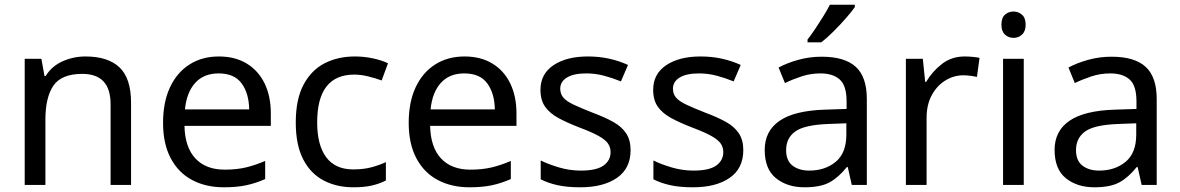

<svg xmlns="http://www.w3.org/2000/svg" viewBox="-20 -837 5017 816"><path d="M343 -597Q439 -597 488 -550.5Q537 -504 537 -400V-51H450V-394Q450 -523 330 -523Q241 -523 207 -473Q173 -423 173 -329V-51H85V-587H156L169 -514H174Q200 -556 246 -576.5Q292 -597 343 -597Z M910 -597Q979 -597 1028.5 -567Q1078 -537 1104.5 -482.5Q1131 -428 1131 -355V-302H764Q766 -211 810.5 -163.5Q855 -116 935 -116Q986 -116 1025.5 -125.5Q1065 -135 1107 -153V-76Q1066 -58 1026 -49.5Q986 -41 931 -41Q855 -41 796.5 -72Q738 -103 705.5 -164.5Q673 -226 673 -315Q673 -403 702.5 -466Q732 -529 785.5 -563Q839 -597 910 -597ZM909 -525Q846 -525 809.5 -484.5Q773 -444 766 -372H1039Q1038 -440 1007 -482.5Q976 -525 909 -525Z M1482 -41Q1411 -41 1355.5 -70Q1300 -99 1268.5 -160Q1237 -221 1237 -316Q1237 -415 1270 -477Q1303 -539 1359.5 -568Q1416 -597 1488 -597Q1529 -597 1567 -588.5Q1605 -580 1629 -568L1602 -495Q1578 -504 1546 -512Q1514 -520 1486 -520Q1328 -520 1328 -317Q1328 -220 1366.5 -168.5Q1405 -117 1481 -117Q1525 -117 1558.5 -126Q1592 -135 1620 -148V-70Q1593 -56 1560.5 -48.5Q1528 -41 1482 -41Z M1954 -597Q2023 -597 2072.5 -567Q2122 -537 2148.5 -482.5Q2175 -428 2175 -355V-302H1808Q1810 -211 1854.5 -163.5Q1899 -116 1979 -116Q2030 -116 2069.5 -125.5Q2109 -135 2151 -153V-76Q2110 -58 2070 -49.5Q2030 -41 1975 -41Q1899 -41 1840.5 -72Q1782 -103 1749.5 -164.5Q1717 -226 1717 -315Q1717 -403 1746.5 -466Q1776 -529 1829.5 -563Q1883 -597 1954 -597ZM1953 -525Q1890 -525 1853.5 -484.5Q1817 -444 1810 -372H2083Q2082 -440 2051 -482.5Q2020 -525 1953 -525Z M2660 -199Q2660 -121 2602 -81Q2544 -41 2446 -41Q2390 -41 2349.5 -50Q2309 -59 2278 -75V-155Q2310 -139 2355.5 -125.5Q2401 -112 2448 -112Q2515 -112 2545 -133.5Q2575 -155 2575 -191Q2575 -211 2564 -227Q2553 -243 2524.5 -259Q2496 -275 2443 -295Q2391 -315 2354 -335Q2317 -355 2297 -383Q2277 -411 2277 -455Q2277 -523 2332.5 -560Q2388 -597 2478 -597Q2527 -597 2569.5 -587.5Q2612 -578 2649 -561L2619 -491Q2585 -505 2548 -515Q2511 -525 2472 -525Q2418 -525 2389.5 -507.5Q2361 -490 2361 -460Q2361 -438 2374 -422.5Q2387 -407 2417.5 -392.5Q2448 -378 2499 -358Q2550 -339 2586 -319Q2622 -299 2641 -270.5Q2660 -242 2660 -199Z M3139 -199Q3139 -121 3081 -81Q3023 -41 2925 -41Q2869 -41 2828.5 -50Q2788 -59 2757 -75V-155Q2789 -139 2834.5 -125.5Q2880 -112 2927 -112Q2994 -112 3024 -133.5Q3054 -155 3054 -191Q3054 -211 3043 -227Q3032 -243 3003.5 -259Q2975 -275 2922 -295Q2870 -315 2833 -335Q2796 -355 2776 -383Q2756 -411 2756 -455Q2756 -523 2811.5 -560Q2867 -597 2957 -597Q3006 -597 3048.5 -587.5Q3091 -578 3128 -561L3098 -491Q3064 -505 3027 -515Q2990 -525 2951 -525Q2897 -525 2868.5 -507.5Q2840 -490 2840 -460Q2840 -438 2853 -422.5Q2866 -407 2896.5 -392.5Q2927 -378 2978 -358Q3029 -339 3065 -319Q3101 -299 3120 -270.5Q3139 -242 3139 -199Z M3472 -596Q3570 -596 3617 -553Q3664 -510 3664 -416V-51H3600L3583 -127H3579Q3544 -83 3505.5 -62Q3467 -41 3399 -41Q3326 -41 3278 -79.5Q3230 -118 3230 -200Q3230 -280 3293 -323.5Q3356 -367 3487 -371L3578 -374V-406Q3578 -473 3549 -499Q3520 -525 3467 -525Q3425 -525 3387 -512.5Q3349 -500 3316 -484L3289 -550Q3324 -569 3372 -582.5Q3420 -596 3472 -596ZM3498 -310Q3398 -306 3359.5 -278Q3321 -250 3321 -199Q3321 -154 3348.5 -133Q3376 -112 3419 -112Q3487 -112 3532 -149.5Q3577 -187 3577 -265V-313ZM3613 -807Q3601 -789 3576 -760.5Q3551 -732 3522.5 -703.5Q3494 -675 3470 -657H3412V-669Q3427 -688 3444.5 -714Q3462 -740 3479 -767.5Q3496 -795 3507 -817H3613Z M4080 -597Q4095 -597 4112.5 -595.5Q4130 -594 4143 -591L4132 -510Q4119 -513 4103.5 -515Q4088 -517 4074 -517Q4033 -517 3997 -494.5Q3961 -472 3939.5 -431.5Q3918 -391 3918 -337V-51H3830V-587H3902L3912 -489H3916Q3942 -533 3983 -565Q4024 -597 4080 -597Z M4288 -788Q4308 -788 4323.5 -774.5Q4339 -761 4339 -732Q4339 -704 4323.5 -690Q4308 -676 4288 -676Q4266 -676 4251 -690Q4236 -704 4236 -732Q4236 -761 4251 -774.5Q4266 -788 4288 -788ZM4331 -587V-51H4243V-587Z M4704 -596Q4802 -596 4849 -553Q4896 -510 4896 -416V-51H4832L4815 -127H4811Q4776 -83 4737.5 -62Q4699 -41 4631 -41Q4558 -41 4510 -79.5Q4462 -118 4462 -200Q4462 -280 4525 -323.5Q4588 -367 4719 -371L4810 -374V-406Q4810 -473 4781 -499Q4752 -525 4699 -525Q4657 -525 4619 -512.5Q4581 -500 4548 -484L4521 -550Q4556 -569 4604 -582.5Q4652 -596 4704 -596ZM4730 -310Q4630 -306 4591.5 -278Q4553 -250 4553 -199Q4553 -154 4580.5 -133Q4608 -112 4651 -112Q4719 -112 4764 -149.5Q4809 -187 4809 -265V-313Z"/></svg>

Font: Noto Sans Tamil UI
Style: Regular
Weight: 400
Designer: Jelle Bosma - Monotype Design Team
Foundry: Monotype Imaging Inc.
Version: Version 2.004; ttfautohint (v1.8.4.7-5d5b)